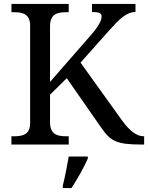

<svg xmlns="http://www.w3.org/2000/svg" viewBox="-20 -734 752 975"><path d="M38 0H329V-42H316C271 -42 234 -51 234 -114V-253L319 -337L491 -90C541 -18 567 0 701 0H712V-42H710C673 -42 638 -70 600 -122L389 -416L534 -579C586 -637 622 -673 668 -673V-714H447V-673C480 -673 496 -668 496 -651C496 -632 484 -604 441 -555L234 -318V-600C234 -663 271 -672 316 -672H329V-714H38V-672H51C95 -672 133 -663 133 -604V-109C133 -50 95 -42 51 -42H38ZM299 208V221H343C371 179 408 113 426 71V61H329C321 109 310 164 299 208Z"/></svg>

Font: Noto Serif Balinese
Style: Regular
Weight: 400
Designer: Monotype Design Team
Foundry: Monotype Imaging Inc.
Version: Version 2.005